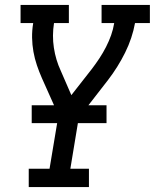

<svg xmlns="http://www.w3.org/2000/svg" viewBox="-20 -550 640 775"><path d="M96 205V131H180L216 -85L149 -235Q138 -260 129 -286.5Q120 -313 115 -341Q110 -369 109.5 -398Q109 -427 114 -457H63V-530H258V-457H198Q190 -406 197.5 -357Q205 -308 225 -265L268 -166L351 -272Q367 -293 381.5 -315Q396 -337 408 -360.5Q420 -384 428.5 -408Q437 -432 441 -457H390V-530H585V-457H525Q514 -396 485 -337.5Q456 -279 416 -227L298 -75L264 131H339V205ZM410 -53H108V-125H410Z"/></svg>

Font: Iosevka Curly Slab Extended
Style: Italic
Weight: 400
Width: 7
Italic angle: -9°
Monospace: yes
Designer: Belleve Invis
Foundry: Belleve Invis
Version: Version 11.1.0; ttfautohint (v1.8.3)